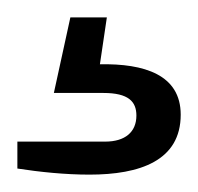

<svg xmlns="http://www.w3.org/2000/svg" viewBox="-20 -31 228 221"><path d="M83 170C141 170 188 154 188 101C188 55 146 42 95 43L103 -11H61L42 76H99C128 76 137 86 137 102C137 121 124 132 101 132H0V163C26 167 55 170 83 170Z"/></svg>

Font: Archivo ExtraLight
Style: Regular
Weight: 200
Designer: Hector Gatti
Foundry: Omnibus-Type
Version: Version 2.001